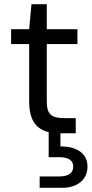

<svg xmlns="http://www.w3.org/2000/svg" viewBox="-20 -635 437 915"><path d="M277 260C346 260 397 223 397 159C397 95 344 62 268 63V0H341V-72H289C225 -72 203 -89 203 -152V-425H349V-496H203V-615H130L119 -496H33V-425H119V-152C119 -61 153 -20 212 -5V114H261C306 114 329 129 329 159C329 190 306 206 261 206H169V260Z"/></svg>

Font: Rootstock Sans Body
Style: Regular
Weight: 400
Designer: Colophon Foundry, Jonny Pinhorn
Foundry: Colophon Foundry
Version: Version 1.200;FEAKit 1.0